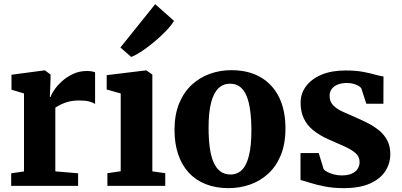

<svg xmlns="http://www.w3.org/2000/svg" viewBox="-20 -914 1976 944"><path d="M35 0V-62L98 -71V-454.5L36.5 -473V-546.5L198 -568H201L228.5 -547.5V-524.5L225 -437H228.5Q233 -451.5 247.5 -472.8Q262 -494 285.5 -515.2Q309 -536.5 340 -550.8Q371 -565 407.5 -565Q421.5 -565 431.5 -563Q441.5 -561 447.5 -558.5V-402.5Q436.5 -410.5 418.2 -415.2Q400 -420 369 -420Q340 -420 317.2 -414Q294.5 -408 278.2 -399.8Q262 -391.5 252 -384.5V-71.5L364 -62V0Z M508 0V-62.5L573.5 -72V-454.5L504.5 -474V-544.5L697.5 -568H699.5L729 -547.5V-71.5L792.5 -62.5V0ZM624.5 -634.5 572 -680.5 743 -893.5 835.5 -811.5Q823 -790 797.2 -763Q771.5 -736 740.2 -709.8Q709 -683.5 678.8 -663.2Q648.5 -643 626.5 -634.5Z M838 -275Q838 -349.5 860.5 -404.8Q883 -460 922.2 -496.5Q961.5 -533 1011.8 -551Q1062 -569 1117 -569Q1201 -569 1260.5 -534.8Q1320 -500.5 1351.8 -436.5Q1383.5 -372.5 1383.5 -283Q1383.5 -207 1360.8 -151.5Q1338 -96 1298.8 -60Q1259.5 -24 1209.2 -6.5Q1159 11 1103.5 11Q1041 11 991.8 -8.5Q942.5 -28 908.2 -65Q874 -102 856 -155.2Q838 -208.5 838 -275ZM1113 -56Q1147 -56 1169.8 -78.8Q1192.5 -101.5 1204.2 -149.5Q1216 -197.5 1216 -271.5Q1216 -327 1210.2 -370Q1204.5 -413 1192.2 -442.5Q1180 -472 1160 -487.2Q1140 -502.5 1111 -502.5Q1077 -502.5 1053.5 -479.5Q1030 -456.5 1017.8 -409Q1005.5 -361.5 1005.5 -286.5Q1005.5 -230.5 1011.5 -187.5Q1017.5 -144.5 1030.5 -115.2Q1043.5 -86 1063.8 -71Q1084 -56 1113 -56Z M1669.5 11Q1619.5 11 1578 3Q1536.5 -5 1506 -14.8Q1475.5 -24.5 1457.5 -29V-161.5H1547L1571 -83Q1576 -75.5 1590 -68.2Q1604 -61 1622.5 -56.2Q1641 -51.5 1660 -51.5Q1690 -51.5 1709.5 -60.2Q1729 -69 1738.5 -84Q1748 -99 1748 -117.5Q1748 -144.5 1727.2 -162Q1706.5 -179.5 1671.5 -195.2Q1636.5 -211 1591.5 -230.5Q1549.5 -249.5 1519.5 -274Q1489.5 -298.5 1473.8 -331.5Q1458 -364.5 1458 -409Q1458 -454.5 1484.8 -490.2Q1511.5 -526 1561 -546.8Q1610.5 -567.5 1679 -567.5Q1729.5 -567.5 1765 -560.8Q1800.5 -554 1824.8 -547Q1849 -540 1865.5 -538L1865 -404H1781L1756.5 -479.5Q1752.5 -486.5 1742.2 -492.2Q1732 -498 1717.5 -502Q1703 -506 1685.5 -506Q1659.5 -506 1640.2 -498.2Q1621 -490.5 1610.8 -476.2Q1600.5 -462 1600.5 -443Q1600.5 -414.5 1618.2 -396.2Q1636 -378 1665.2 -364.8Q1694.5 -351.5 1727 -337.5Q1758.5 -324 1789.2 -308.2Q1820 -292.5 1844.8 -272Q1869.5 -251.5 1884.2 -223.2Q1899 -195 1899 -156.5Q1899 -110.5 1874.5 -72.5Q1850 -34.5 1799.2 -11.8Q1748.5 11 1669.5 11Z"/></svg>

Font: Merriweather 20pt ExtraBold
Style: Regular
Weight: 800
Version: Version 2.100